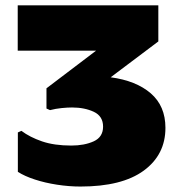

<svg xmlns="http://www.w3.org/2000/svg" viewBox="-20 -680 667 714"><path d="M279.3 13.7Q236.3 13.7 191.9 6.8Q147.5 0 109.4 -12.5Q71.3 -24.9 46.4 -41V-187.5L59.6 -193.4Q90.8 -169.9 136.2 -154.3Q181.6 -138.7 245.1 -138.7Q293.9 -138.7 328.6 -154.5Q363.3 -170.4 363.3 -209Q363.3 -248 328.9 -264.2Q294.4 -280.3 248 -280.3Q231 -280.3 209 -278.1Q187 -275.9 166 -270.5L152.8 -276.4V-351.6L337.4 -491.7H45.9V-660.2H568.8V-525.9L391.6 -392.6Q486.3 -379.9 540.8 -332.8Q595.2 -285.6 595.2 -204.6Q595.2 -104.5 514.4 -45.4Q433.6 13.7 279.3 13.7Z"/></svg>

Font: Bevan
Style: Regular
Weight: 400
Designer: Vernon Adams
Foundry: Vernon Adams
Version: Version 2.100; ttfautohint (v1.8.3)